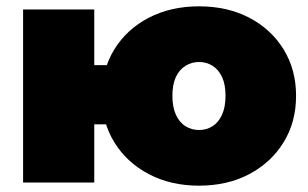

<svg xmlns="http://www.w3.org/2000/svg" viewBox="-20 -577 974 607"><path d="M53 0V-547H278V-371H434V-184H278V0ZM609 10Q520 10 450.5 -26.5Q381 -63 341.5 -127Q302 -191 302 -274Q302 -357 341.5 -421Q381 -485 450.5 -521Q520 -557 609 -557Q699 -557 768 -521Q837 -485 876.5 -421Q916 -357 916 -274Q916 -191 876.5 -127Q837 -63 768 -26.5Q699 10 609 10ZM609 -166Q633 -166 652 -178Q671 -190 682 -214.5Q693 -239 693 -274Q693 -310 682 -333.5Q671 -357 652 -369Q633 -381 609 -381Q586 -381 566.5 -369Q547 -357 536 -333.5Q525 -310 525 -274Q525 -239 536 -214.5Q547 -190 566.5 -178Q586 -166 609 -166Z"/></svg>

Font: MOST Montserrat Black
Style: Regular
Weight: 900
Designer: Julieta Ulanovsky
Foundry: Julieta Ulanovsky
Version: Version 8.000;March 11, 2024;FontCreator 15.0.0.2926 64-bit